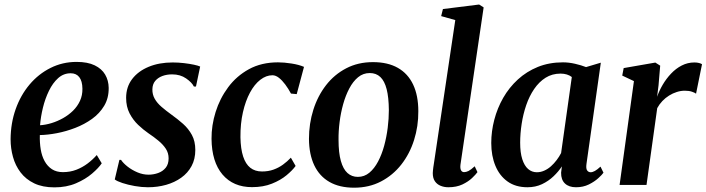

<svg xmlns="http://www.w3.org/2000/svg" viewBox="-20 -838 3201 870"><path d="M441 -98Q427 -77 397.2 -51.5Q367.5 -26 324.5 -7.5Q281.5 11 226.5 11Q173 11 135 -7.2Q97 -25.5 73.2 -56.8Q49.5 -88 38.8 -127Q28 -166 28 -207Q28.5 -280 51 -343.5Q73.5 -407 114 -455Q154.5 -503 209 -530.2Q263.5 -557.5 327 -557.5Q377 -557.5 409 -542Q441 -526.5 456.5 -500Q472 -473.5 472.5 -440Q473 -393.5 452.2 -358.8Q431.5 -324 397 -299.2Q362.5 -274.5 321 -258.5Q279.5 -242.5 237.5 -234.5Q195.5 -226.5 160.5 -226Q159.5 -191.5 164.5 -161.2Q169.5 -131 182.2 -107.8Q195 -84.5 215.5 -71.2Q236 -58 265 -58Q298 -58 325.8 -68.8Q353.5 -79.5 376.8 -97Q400 -114.5 418.5 -135.5ZM300.5 -506Q268 -506 243.5 -484Q219 -462 201.8 -426.5Q184.5 -391 174.5 -350Q164.5 -309 161.5 -270.5Q186.5 -272 213.5 -280.2Q240.5 -288.5 265.5 -302.5Q290.5 -316.5 310.8 -336.2Q331 -356 342.5 -381.2Q354 -406.5 353.5 -436Q353 -471 339.2 -488.5Q325.5 -506 300.5 -506Z M868 -446H858.5Q850 -464 823.5 -482.5Q797 -501 760 -501Q735.5 -501 715.5 -493.5Q695.5 -486 683.2 -471.2Q671 -456.5 670.5 -433.5Q670 -410 681 -390.5Q692 -371 712 -353.8Q732 -336.5 757 -318.5Q785 -298.5 809.5 -276.8Q834 -255 849.5 -226.5Q865 -198 865 -158.5Q865 -117 848 -85.5Q831 -54 801.2 -32.8Q771.5 -11.5 732.8 -0.5Q694 10.5 650 10.5Q622 10.5 590.8 5Q559.5 -0.5 534.5 -8.8Q509.5 -17 500 -25L521 -113.5H528.5Q538.5 -98.5 558.2 -83Q578 -67.5 602.8 -57Q627.5 -46.5 653 -46.5Q675.5 -46.5 696.5 -54Q717.5 -61.5 730.8 -77.8Q744 -94 744 -120.5Q744 -144.5 731.5 -163.8Q719 -183 698.2 -200.2Q677.5 -217.5 652 -234.5Q629.5 -250 606.2 -272Q583 -294 567.2 -324.2Q551.5 -354.5 551.5 -394.5Q551.5 -444 578.8 -479.8Q606 -515.5 653.5 -535.2Q701 -555 762.5 -555Q788 -555 813.5 -552Q839 -549 858.8 -544.8Q878.5 -540.5 887 -536.5Z M1122 10Q1037 10 988.2 -47.2Q939.5 -104.5 938.5 -209Q938 -269.5 957 -330.5Q976 -391.5 1013.8 -442.5Q1051.5 -493.5 1108 -524.5Q1164.5 -555.5 1239.5 -555.5Q1267.5 -555.5 1301 -550.2Q1334.5 -545 1357.5 -535L1324.5 -411.5L1298.5 -414Q1286.5 -436.5 1272.5 -455.2Q1258.5 -474 1243.8 -485.5Q1229 -497 1214.5 -497Q1186 -497 1159.5 -476.5Q1133 -456 1112.8 -418.5Q1092.5 -381 1080.8 -329.5Q1069 -278 1069.5 -216Q1070.5 -163 1081.8 -128.8Q1093 -94.5 1114.2 -77.8Q1135.5 -61 1167 -61Q1196 -61 1219.5 -69.5Q1243 -78 1262.2 -92Q1281.5 -106 1298 -123.5L1319.5 -86Q1305.5 -66.5 1278.5 -44Q1251.5 -21.5 1212.2 -5.8Q1173 10 1122 10Z M1670 -556.5Q1737 -556.5 1782.8 -530.5Q1828.5 -504.5 1852 -454.8Q1875.5 -405 1875.5 -334Q1876 -266 1856.2 -203.5Q1836.5 -141 1798.5 -92.5Q1760.5 -44 1706.5 -15.8Q1652.5 12.5 1584.5 12.5Q1518.5 12.5 1473 -13.5Q1427.5 -39.5 1404 -89Q1380.5 -138.5 1380 -208.5Q1380 -278 1399.8 -340.5Q1419.5 -403 1457.2 -451.8Q1495 -500.5 1548.8 -528.5Q1602.5 -556.5 1670 -556.5ZM1655.5 -507Q1625.5 -507 1602.5 -488Q1579.5 -469 1562.8 -437.2Q1546 -405.5 1535 -366Q1524 -326.5 1518.8 -284.8Q1513.5 -243 1514 -204.5Q1514 -146 1524.5 -108.8Q1535 -71.5 1554.5 -54Q1574 -36.5 1601.5 -36.5Q1631 -36.5 1653.8 -55.5Q1676.5 -74.5 1693.2 -106.2Q1710 -138 1720.8 -177.5Q1731.5 -217 1736.8 -258.8Q1742 -300.5 1742 -339Q1741.5 -397 1732 -434Q1722.5 -471 1703.5 -489Q1684.5 -507 1655.5 -507Z M2066.5 -92Q2064.5 -75 2069 -66.5Q2073.5 -58 2083 -58Q2092 -58 2102.8 -63.2Q2113.5 -68.5 2131 -84.5L2143.5 -58Q2136 -47.5 2119 -31.2Q2102 -15 2075.2 -2.2Q2048.5 10.5 2011.5 10.5Q1993 10.5 1976.8 4Q1960.5 -2.5 1950.8 -16.5Q1941 -30.5 1941 -53.5Q1941 -58.5 1941.8 -65.5Q1942.5 -72.5 1943.5 -80Q1944.5 -87.5 1945.5 -93L2043 -747L1979 -765L1987 -797L2151 -817.5L2171.5 -804.5Z M2637.5 -95.5Q2634.5 -74 2640.5 -65.8Q2646.5 -57.5 2656.5 -57.5Q2665 -57.5 2675.8 -63.5Q2686.5 -69.5 2701 -83L2714.5 -55.5Q2708.5 -46.5 2691.2 -30.8Q2674 -15 2648.2 -2.2Q2622.5 10.5 2590 10.5Q2558 10.5 2540 -6.5Q2522 -23.5 2522.5 -55.5L2526 -84Q2511 -61 2488.2 -39.2Q2465.5 -17.5 2436 -3.5Q2406.5 10.5 2370 10.5Q2316.5 10.5 2280 -15.5Q2243.5 -41.5 2224.8 -86.8Q2206 -132 2206 -190Q2206 -243 2219.8 -295.5Q2233.5 -348 2260.2 -394.8Q2287 -441.5 2326.5 -477.8Q2366 -514 2417.2 -534.8Q2468.5 -555.5 2531 -555.5Q2557.5 -555.5 2585.8 -549Q2614 -542.5 2635.5 -534L2702.5 -554ZM2571 -489Q2561.5 -496.5 2548.5 -500.5Q2535.5 -504.5 2520 -504.5Q2482 -504.5 2452.2 -485.8Q2422.5 -467 2400.5 -434.8Q2378.5 -402.5 2364.5 -361.8Q2350.5 -321 2343.8 -277Q2337 -233 2337 -191.5Q2337 -146.5 2346.5 -116.8Q2356 -87 2373 -72.2Q2390 -57.5 2412.5 -57.5Q2430 -57.5 2446.2 -64.8Q2462.5 -72 2476.5 -84.5Q2490.5 -97 2502.2 -112.5Q2514 -128 2522.5 -144.5Z M2787.5 0 2852.5 -470.5 2799.5 -495.5 2806 -529.5 2949.5 -554.5 2971.5 -540.5 2964 -451.5 2957.5 -399.5Q2967 -427 2983 -454.2Q2999 -481.5 3020.8 -504.5Q3042.5 -527.5 3069.2 -541.2Q3096 -555 3126.5 -555Q3138.5 -555 3147.8 -552.5Q3157 -550 3161 -547L3134 -413.5Q3129.5 -417.5 3116 -422.2Q3102.5 -427 3083 -427Q3065 -427 3046.8 -421.2Q3028.5 -415.5 3011.8 -405Q2995 -394.5 2981.2 -380Q2967.5 -365.5 2958 -348L2909.5 0Z"/></svg>

Font: Merriweather 48pt SemiBold
Style: Italic
Weight: 600
Italic angle: -7.8°
Designer: Eben Sorkin
Foundry: Eben Sorkin
Version: Version 2.101